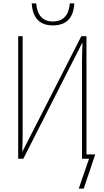

<svg xmlns="http://www.w3.org/2000/svg" viewBox="-20 -925 608 1119"><path d="M413 -905H387Q378 -800 288 -800Q200 -800 191 -905H165Q173 -777 288 -777Q406 -777 413 -905ZM468 174 535 -25H484V-714H454L112 -44H110Q111 -81 111.5 -104.5Q112 -128 112 -153V-714H86V0H116L458 -673H461Q458 -617 458 -561V0H499L439 174Z"/></svg>

Font: Noto Sans Display SemiCondensed Thin
Style: Regular
Weight: 250
Width: 4
Designer: Monotype Design team
Foundry: Monotype Imaging Inc.
Version: 1.000